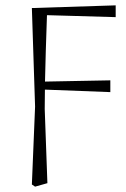

<svg xmlns="http://www.w3.org/2000/svg" viewBox="-20 -502 469 717"><path d="M99 187 111 -104 99 -472 412 -482V-438L133 -446L156 -463Q153 -376 151 -311.5Q149 -247 148 -195.5Q147 -144 147 -95L157 182L111 195ZM130 -168V-197L392 -202V-158Z"/></svg>

Font: Source Serif 4 18pt Light
Style: Regular
Weight: 300
Designer: Frank Grießhammer
Foundry: Adobe Systems Incorporated
Version: Version 4.004;hotconv 1.0.116;makeotfexe 2.5.65601